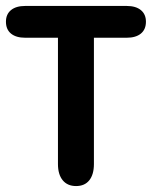

<svg xmlns="http://www.w3.org/2000/svg" viewBox="-25 -616 511 646"><path d="M170 -489V-64Q170 -29 186 -9.5Q202 10 231 10Q260 10 275.5 -9.5Q291 -29 291 -64V-489H401Q432 -489 449 -503Q466 -517 466 -543Q466 -568 449 -582Q432 -596 401 -596H60Q29 -596 12 -582Q-5 -568 -5 -543Q-5 -517 12 -503Q29 -489 60 -489Z"/></svg>

Font: Beiruti
Style: Bold
Weight: 700
Designer: Arlette Boutros
Foundry: Boutros
Version: Version 1.41